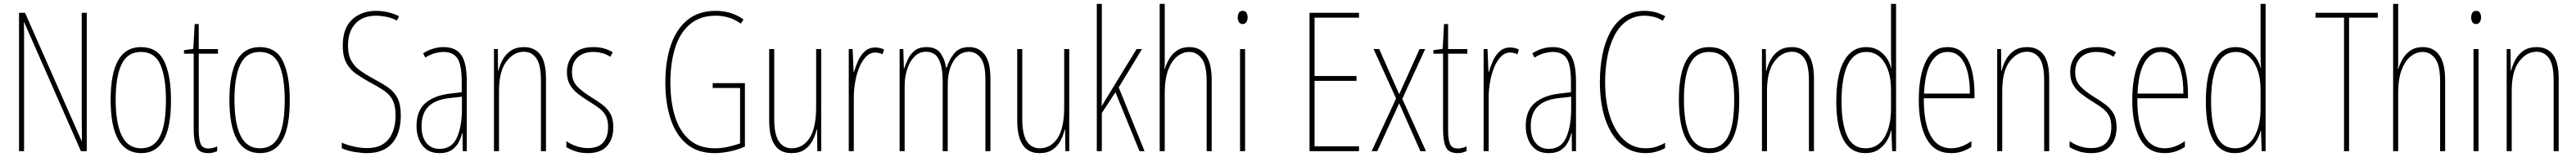

<svg xmlns="http://www.w3.org/2000/svg" viewBox="-20 -780 13272 810"><path d="M427 0H397L105 -664H103Q104 -644 104 -617Q104 -590 104 -548V0H78V-714H109L400 -54H402Q402 -88 401.5 -123.5Q401 -159 401 -181V-714H427Z M861 -264Q861 -124 823 -57Q785 10 708 10Q550 10 550 -266Q550 -400 588.5 -468.5Q627 -537 706 -537Q791 -537 826 -464Q861 -391 861 -264ZM576 -266Q576 -143 608 -79Q640 -15 707 -15Q773 -15 804 -76Q835 -137 835 -265Q835 -380 806.5 -446Q778 -512 706 -512Q637 -512 606.5 -448.5Q576 -385 576 -266Z M1054 -14Q1067 -14 1079.5 -17.5Q1092 -21 1099 -25V0Q1089 4 1078 7Q1067 10 1053 10Q1007 10 992.5 -21Q978 -52 978 -112V-503H928V-521L976 -528L983 -656H1004V-527H1103V-503H1004V-108Q1004 -60 1014 -37Q1024 -14 1054 -14Z M1473 -264Q1473 -124 1435 -57Q1397 10 1320 10Q1162 10 1162 -266Q1162 -400 1200.5 -468.5Q1239 -537 1318 -537Q1403 -537 1438 -464Q1473 -391 1473 -264ZM1188 -266Q1188 -143 1220 -79Q1252 -15 1319 -15Q1385 -15 1416 -76Q1447 -137 1447 -265Q1447 -380 1418.5 -446Q1390 -512 1318 -512Q1249 -512 1218.5 -448.5Q1188 -385 1188 -266Z M2045 -185Q2045 -91 2000 -40.5Q1955 10 1871 10Q1843 10 1806.5 4Q1770 -2 1741 -15V-44Q1767 -32 1803 -24Q1839 -16 1871 -16Q1946 -16 1982 -62Q2018 -108 2018 -185Q2018 -233 2004 -261.5Q1990 -290 1961 -310.5Q1932 -331 1888 -354Q1850 -375 1817.5 -397Q1785 -419 1765.5 -453.5Q1746 -488 1746 -545Q1746 -634 1794 -679Q1842 -724 1918 -724Q1952 -724 1984 -715.5Q2016 -707 2036 -696L2025 -674Q1996 -689 1967 -694Q1938 -699 1918 -699Q1848 -699 1810.5 -657.5Q1773 -616 1773 -545Q1773 -496 1790.5 -465.5Q1808 -435 1837 -415Q1866 -395 1900 -376Q1946 -352 1978 -330Q2010 -308 2027.5 -275Q2045 -242 2045 -185Z M2265 -537Q2328 -537 2356.5 -496.5Q2385 -456 2385 -358V0H2364L2363 -93H2361Q2355 -68 2342.5 -44.5Q2330 -21 2306.5 -5.5Q2283 10 2245 10Q2203 10 2177 -9.5Q2151 -29 2138.5 -61Q2126 -93 2126 -129Q2126 -208 2171 -247.5Q2216 -287 2298 -297L2359 -304V-355Q2359 -445 2337 -478.5Q2315 -512 2265 -512Q2247 -512 2223 -506Q2199 -500 2171 -483L2160 -505Q2211 -537 2265 -537ZM2297 -274Q2223 -266 2187.5 -230.5Q2152 -195 2152 -129Q2152 -73 2177 -42.5Q2202 -12 2245 -12Q2308 -12 2334 -70Q2360 -128 2360 -220V-281Z M2679 -537Q2734 -537 2763.5 -498.5Q2793 -460 2793 -375V0H2767V-365Q2767 -445 2743.5 -479Q2720 -513 2679 -513Q2627 -513 2589 -462.5Q2551 -412 2551 -311V0H2525V-527H2545L2546 -415H2548Q2555 -445 2570.5 -473Q2586 -501 2612.5 -519Q2639 -537 2679 -537Z M3140 -123Q3140 -63 3107.5 -26.5Q3075 10 3009 10Q2972 10 2943.5 0Q2915 -10 2898 -21V-52Q2920 -36 2949 -26Q2978 -16 3009 -16Q3062 -16 3087.5 -44.5Q3113 -73 3113 -125Q3113 -160 3102 -181.5Q3091 -203 3070 -219.5Q3049 -236 3019 -254Q2985 -275 2958.5 -295.5Q2932 -316 2916.5 -342.5Q2901 -369 2901 -408Q2901 -461 2934 -499Q2967 -537 3037 -537Q3096 -537 3137 -510L3124 -487Q3108 -499 3084 -505.5Q3060 -512 3036 -512Q2987 -512 2957 -485Q2927 -458 2927 -407Q2927 -364 2951.5 -337Q2976 -310 3024 -280Q3057 -260 3083 -240.5Q3109 -221 3124.5 -194Q3140 -167 3140 -123Z M3652 -351H3818V-24Q3781 -7 3739 1.5Q3697 10 3662 10Q3574 10 3518 -37Q3462 -84 3435 -166.5Q3408 -249 3408 -354Q3408 -464 3436.5 -547.5Q3465 -631 3522.5 -677.5Q3580 -724 3668 -724Q3704 -724 3739 -714.5Q3774 -705 3811 -680L3797 -658Q3763 -682 3731 -690.5Q3699 -699 3668 -699Q3587 -699 3535 -655Q3483 -611 3458.5 -533Q3434 -455 3434 -354Q3434 -255 3458 -178.5Q3482 -102 3532.5 -58.5Q3583 -15 3663 -15Q3697 -15 3731 -22.5Q3765 -30 3793 -40V-326H3652Z M4211 -527V0H4191L4190 -112H4188Q4181 -83 4166.5 -55Q4152 -27 4126 -8.5Q4100 10 4057 10Q3943 10 3943 -159V-527H3969V-167Q3969 -87 3992.5 -51Q4016 -15 4059 -15Q4116 -15 4150.5 -67Q4185 -119 4185 -228V-527Z M4490 -535Q4500 -535 4512.5 -532.5Q4525 -530 4535 -524L4527 -500Q4521 -503 4511 -506Q4501 -509 4490 -509Q4463 -509 4442 -487.5Q4421 -466 4407 -431.5Q4393 -397 4386 -356.5Q4379 -316 4379 -277V0H4353V-527H4373L4378 -409H4380Q4388 -436 4400.5 -465Q4413 -494 4435 -514.5Q4457 -535 4490 -535Z M4973 -537Q5024 -537 5053.5 -498Q5083 -459 5083 -374V0H5057V-372Q5057 -449 5032.5 -481Q5008 -513 4972 -513Q4923 -513 4893 -465.5Q4863 -418 4863 -341V0H4837V-355Q4837 -417 4826 -451.5Q4815 -486 4796 -499.5Q4777 -513 4753 -513Q4715 -513 4690 -486.5Q4665 -460 4653 -420Q4641 -380 4641 -337V0H4615V-527H4634L4637 -428H4639Q4647 -451 4659 -476.5Q4671 -502 4693.5 -519.5Q4716 -537 4753 -537Q4804 -537 4826.5 -504.5Q4849 -472 4854 -431H4857Q4872 -476 4898 -506.5Q4924 -537 4973 -537Z M5489 -527V0H5469L5468 -112H5466Q5459 -83 5444.5 -55Q5430 -27 5404 -8.5Q5378 10 5335 10Q5221 10 5221 -159V-527H5247V-167Q5247 -87 5270.5 -51Q5294 -15 5337 -15Q5394 -15 5428.5 -67Q5463 -119 5463 -228V-527Z M5657 -361Q5657 -326 5657 -296.5Q5657 -267 5656 -233H5657Q5667 -250 5673 -260.5Q5679 -271 5688 -285L5836 -527H5864L5744 -329L5877 0H5851L5727 -304L5657 -197V0H5631V-760H5657Z M5981 -492Q5981 -469 5981 -455Q5981 -441 5979 -424H5981Q5989 -450 6004 -476Q6019 -502 6044.5 -519.5Q6070 -537 6108 -537Q6164 -537 6193.5 -494.5Q6223 -452 6223 -366V0H6197V-360Q6197 -444 6171.5 -478Q6146 -512 6107 -512Q6075 -512 6046 -489.5Q6017 -467 5999 -420Q5981 -373 5981 -298V0H5955V-760H5981Z M6383 -724Q6397 -724 6402.5 -713.5Q6408 -703 6408 -691Q6408 -675 6401 -665.5Q6394 -656 6382 -656Q6369 -656 6363 -666.5Q6357 -677 6357 -690Q6357 -702 6362.5 -713Q6368 -724 6383 -724ZM6395 -527V0H6369V-527Z M6982 0H6727V-714H6982V-689H6753V-388H6969V-363H6753V-25H6982Z M7173 -272 7057 -527H7086L7189 -294L7294 -527H7323L7205 -270L7327 0H7298L7189 -247L7076 0H7047Z M7491 -14Q7504 -14 7516.5 -17.5Q7529 -21 7536 -25V0Q7526 4 7515 7Q7504 10 7490 10Q7444 10 7429.5 -21Q7415 -52 7415 -112V-503H7365V-521L7413 -528L7420 -656H7441V-527H7540V-503H7441V-108Q7441 -60 7451 -37Q7461 -14 7491 -14Z M7761 -535Q7771 -535 7783.5 -532.5Q7796 -530 7806 -524L7798 -500Q7792 -503 7782 -506Q7772 -509 7761 -509Q7734 -509 7713 -487.5Q7692 -466 7678 -431.5Q7664 -397 7657 -356.5Q7650 -316 7650 -277V0H7624V-527H7644L7649 -409H7651Q7659 -436 7671.5 -465Q7684 -494 7706 -514.5Q7728 -535 7761 -535Z M7980 -537Q8043 -537 8071.5 -496.5Q8100 -456 8100 -358V0H8079L8078 -93H8076Q8070 -68 8057.5 -44.5Q8045 -21 8021.5 -5.5Q7998 10 7960 10Q7918 10 7892 -9.5Q7866 -29 7853.5 -61Q7841 -93 7841 -129Q7841 -208 7886 -247.5Q7931 -287 8013 -297L8074 -304V-355Q8074 -445 8052 -478.5Q8030 -512 7980 -512Q7962 -512 7938 -506Q7914 -500 7886 -483L7875 -505Q7926 -537 7980 -537ZM8012 -274Q7938 -266 7902.5 -230.5Q7867 -195 7867 -129Q7867 -73 7892 -42.5Q7917 -12 7960 -12Q8023 -12 8049 -70Q8075 -128 8075 -220V-281Z M8454 -699Q8398 -699 8359 -670Q8320 -641 8296 -592.5Q8272 -544 8261 -483Q8250 -422 8250 -357Q8250 -255 8275.5 -178Q8301 -101 8347.5 -58Q8394 -15 8458 -15Q8492 -15 8518 -24.5Q8544 -34 8559 -43V-16Q8540 -5 8513.5 2.5Q8487 10 8458 10Q8387 10 8334 -34.5Q8281 -79 8252 -161.5Q8223 -244 8223 -358Q8223 -429 8235.5 -495Q8248 -561 8275.5 -612.5Q8303 -664 8347 -694Q8391 -724 8454 -724Q8510 -724 8560 -696L8547 -673Q8523 -688 8498.5 -693.5Q8474 -699 8454 -699Z M8941 -264Q8941 -124 8903 -57Q8865 10 8788 10Q8630 10 8630 -266Q8630 -400 8668.5 -468.5Q8707 -537 8786 -537Q8871 -537 8906 -464Q8941 -391 8941 -264ZM8656 -266Q8656 -143 8688 -79Q8720 -15 8787 -15Q8853 -15 8884 -76Q8915 -137 8915 -265Q8915 -380 8886.5 -446Q8858 -512 8786 -512Q8717 -512 8686.5 -448.5Q8656 -385 8656 -266Z M9212 -537Q9267 -537 9296.5 -498.5Q9326 -460 9326 -375V0H9300V-365Q9300 -445 9276.5 -479Q9253 -513 9212 -513Q9160 -513 9122 -462.5Q9084 -412 9084 -311V0H9058V-527H9078L9079 -415H9081Q9088 -445 9103.5 -473Q9119 -501 9145.5 -519Q9172 -537 9212 -537Z M9590 10Q9516 10 9478.5 -58Q9441 -126 9441 -256Q9441 -394 9481 -465.5Q9521 -537 9594 -537Q9632 -537 9658.5 -520.5Q9685 -504 9701.5 -479Q9718 -454 9723 -429H9725Q9724 -448 9723.5 -464.5Q9723 -481 9723 -497V-760H9749V0H9729L9725 -106H9723Q9717 -79 9701 -52.5Q9685 -26 9658 -8Q9631 10 9590 10ZM9592 -15Q9655 -15 9689 -71.5Q9723 -128 9723 -221V-315Q9723 -403 9689 -457.5Q9655 -512 9595 -512Q9533 -512 9500.5 -447Q9468 -382 9468 -256Q9468 -142 9497 -78.5Q9526 -15 9592 -15Z M10014 -537Q10067 -537 10097 -503Q10127 -469 10140 -415Q10153 -361 10153 -301V-273H9892Q9891 -148 9926.5 -81.5Q9962 -15 10033 -15Q10085 -15 10137 -52V-22Q10116 -8 10090 1Q10064 10 10033 10Q9947 10 9906.5 -63.5Q9866 -137 9866 -264Q9866 -388 9902 -462.5Q9938 -537 10014 -537ZM10014 -512Q9962 -512 9930 -459Q9898 -406 9893 -297H10129Q10130 -356 10118.5 -404.5Q10107 -453 10081.5 -482.5Q10056 -512 10014 -512Z M10424 -537Q10479 -537 10508.5 -498.5Q10538 -460 10538 -375V0H10512V-365Q10512 -445 10488.5 -479Q10465 -513 10424 -513Q10372 -513 10334 -462.5Q10296 -412 10296 -311V0H10270V-527H10290L10291 -415H10293Q10300 -445 10315.5 -473Q10331 -501 10357.5 -519Q10384 -537 10424 -537Z M10885 -123Q10885 -63 10852.5 -26.5Q10820 10 10754 10Q10717 10 10688.5 0Q10660 -10 10643 -21V-52Q10665 -36 10694 -26Q10723 -16 10754 -16Q10807 -16 10832.5 -44.5Q10858 -73 10858 -125Q10858 -160 10847 -181.5Q10836 -203 10815 -219.5Q10794 -236 10764 -254Q10730 -275 10703.5 -295.5Q10677 -316 10661.5 -342.5Q10646 -369 10646 -408Q10646 -461 10679 -499Q10712 -537 10782 -537Q10841 -537 10882 -510L10869 -487Q10853 -499 10829 -505.5Q10805 -512 10781 -512Q10732 -512 10702 -485Q10672 -458 10672 -407Q10672 -364 10696.5 -337Q10721 -310 10769 -280Q10802 -260 10828 -240.5Q10854 -221 10869.5 -194Q10885 -167 10885 -123Z M11114 -537Q11167 -537 11197 -503Q11227 -469 11240 -415Q11253 -361 11253 -301V-273H10992Q10991 -148 11026.5 -81.5Q11062 -15 11133 -15Q11185 -15 11237 -52V-22Q11216 -8 11190 1Q11164 10 11133 10Q11047 10 11006.5 -63.5Q10966 -137 10966 -264Q10966 -388 11002 -462.5Q11038 -537 11114 -537ZM11114 -512Q11062 -512 11030 -459Q10998 -406 10993 -297H11229Q11230 -356 11218.5 -404.5Q11207 -453 11181.5 -482.5Q11156 -512 11114 -512Z M11494 10Q11420 10 11382.5 -58Q11345 -126 11345 -256Q11345 -394 11385 -465.5Q11425 -537 11498 -537Q11536 -537 11562.5 -520.5Q11589 -504 11605.5 -479Q11622 -454 11627 -429H11629Q11628 -448 11627.5 -464.5Q11627 -481 11627 -497V-760H11653V0H11633L11629 -106H11627Q11621 -79 11605 -52.5Q11589 -26 11562 -8Q11535 10 11494 10ZM11496 -15Q11559 -15 11593 -71.5Q11627 -128 11627 -221V-315Q11627 -403 11593 -457.5Q11559 -512 11499 -512Q11437 -512 11404.5 -447Q11372 -382 11372 -256Q11372 -142 11401 -78.5Q11430 -15 11496 -15Z M12083 0H12057V-689H11910V-714H12231V-689H12083Z M12336 -492Q12336 -469 12336 -455Q12336 -441 12334 -424H12336Q12344 -450 12359 -476Q12374 -502 12399.5 -519.5Q12425 -537 12463 -537Q12519 -537 12548.5 -494.5Q12578 -452 12578 -366V0H12552V-360Q12552 -444 12526.5 -478Q12501 -512 12462 -512Q12430 -512 12401 -489.5Q12372 -467 12354 -420Q12336 -373 12336 -298V0H12310V-760H12336Z M12738 -724Q12752 -724 12757.5 -713.5Q12763 -703 12763 -691Q12763 -675 12756 -665.5Q12749 -656 12737 -656Q12724 -656 12718 -666.5Q12712 -677 12712 -690Q12712 -702 12717.5 -713Q12723 -724 12738 -724ZM12750 -527V0H12724V-527Z M13049 -537Q13104 -537 13133.5 -498.5Q13163 -460 13163 -375V0H13137V-365Q13137 -445 13113.5 -479Q13090 -513 13049 -513Q12997 -513 12959 -462.5Q12921 -412 12921 -311V0H12895V-527H12915L12916 -415H12918Q12925 -445 12940.5 -473Q12956 -501 12982.5 -519Q13009 -537 13049 -537Z"/></svg>

Font: Noto Sans Gurmukhi ExtraCondensed Thin
Style: Regular
Weight: 100
Width: 2
Designer: Jelle Bosma - Monotype Design Team
Foundry: Monotype Imaging Inc.
Version: Version 2.004; ttfautohint (v1.8.4.7-5d5b)